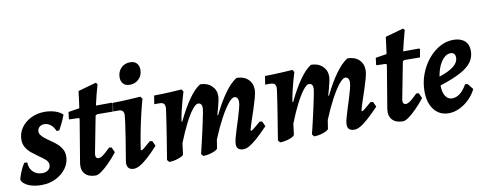

<svg xmlns="http://www.w3.org/2000/svg" viewBox="-61 -996 3290 1301"><g transform="rotate(-10 1584.0 -345.5)"><path d="M67.4 -156Q68.7 -114.5 93.3 -90.4Q117.8 -66.4 157.1 -66.4Q182 -66.4 197.8 -79.8Q213.5 -93.2 213.5 -112.9Q213.5 -134.8 194.6 -151.4Q175.6 -167.9 149.6 -185.4Q127.6 -200.8 105.9 -218.4Q84.2 -235.9 69.7 -259.2Q55.2 -282.5 55.2 -313.6Q55.2 -358.4 80.1 -394.4Q104.9 -430.4 147.7 -451.7Q190.5 -473 241.8 -473Q280.3 -473 313.7 -462.3Q347 -451.6 366 -432.1Q355.5 -404.2 342.5 -377.1Q329.5 -350.1 318.9 -331.6H300Q289.4 -359.6 269.3 -375.4Q249.3 -391.2 225.1 -391.2Q205.6 -391.2 192 -379.1Q178.5 -367 178.5 -348.9Q178.5 -335.6 187 -324Q195.5 -312.4 208.5 -301.5Q225.5 -287.6 247.2 -273.2Q268.9 -258.8 288.9 -241.6Q308.9 -224.3 321.9 -202.3Q334.9 -180.2 334.9 -151Q334.9 -106.7 308 -69.5Q281.2 -32.3 236.5 -10.1Q191.8 12 137.1 12Q84.8 12 47.2 -4.6Q9.6 -21.2 0.7 -48.1Q4.2 -64.9 12.1 -85.6Q19.9 -106.4 29.4 -125.8Q38.9 -145.2 47.5 -156.9Z M648.1 -156.4 664.2 -120.7Q634.4 -82.9 604.5 -52.8Q574.6 -22.7 550.1 -5.4Q525.6 12 510 12Q462 12 437.7 -13.9Q413.3 -39.8 418.7 -85.6L468.7 -385.8L461.9 -391.6L399.7 -393.3L396.7 -398.3L402.5 -444L478.9 -456.1Q482.9 -483.7 486.2 -510.3Q489.4 -536.9 491.7 -554.5Q494 -572 494 -572L619.1 -607L628.7 -595Q628.7 -595 623.2 -575.2Q617.6 -555.5 609.2 -523.3Q600.9 -491.2 592.8 -454.4L702.6 -455L708 -450.2L698.2 -394.4L591 -395.4L579.1 -388.5L529.8 -133.3Q525.7 -100.5 550.5 -100.5Q562.7 -100.5 580.9 -113.5Q599.2 -126.6 631.1 -158.7Z M843.4 -102.3Q850 -102.3 861.1 -111.3Q872.2 -120.3 910.2 -153.2L927.2 -150.9L943.3 -116.1Q901.1 -70.2 869.6 -41.9Q838 -13.7 814.5 -0.9Q791 12 771.8 12Q725.6 12 725.6 -37.4Q740.6 -125.3 751.4 -193.9Q762.2 -262.5 768.1 -305.4Q773.9 -348.3 773.9 -357Q773.9 -377.3 765.1 -386.1Q756.2 -394.9 735.9 -394.9H700.8L710 -452.8Q732.8 -452.8 765.2 -454Q797.6 -455.2 833 -457.4Q868.4 -459.6 899.5 -461.5L911.7 -445.9Q897.9 -397.8 883.9 -337.6Q869.9 -277.4 858.4 -216.9Q847 -156.5 839.9 -105.9ZM844.4 -553.2Q814.2 -553.2 799.1 -570.4Q783.9 -587.5 783.9 -614Q783.9 -652.6 808.5 -678Q833.1 -703.3 871.4 -703.3Q901.5 -703.3 916.7 -685.9Q932 -668.6 932 -642.1Q932 -603.9 907.1 -578.6Q882.2 -553.2 844.4 -553.2Z M1598.8 -103.7Q1602.9 -103.7 1608.3 -106.9Q1613.7 -110.2 1626.9 -121.4Q1640.2 -132.6 1666.2 -154.6L1683.6 -152.2L1699.3 -117.4Q1654.6 -71.1 1622.7 -42.8Q1590.9 -14.6 1568.1 -2Q1545.4 10.6 1526.7 10.6Q1480 10.6 1480 -31.9Q1480 -47.6 1487.3 -75.4Q1494.7 -103.2 1505.6 -137.1Q1516.5 -170.9 1527.1 -205Q1537.7 -239.1 1545.1 -267.8Q1552.5 -296.5 1552.5 -312.4Q1552.5 -328.6 1545.2 -338.1Q1538 -347.6 1525.7 -347.6Q1508.8 -347.6 1481.7 -314Q1454.7 -280.3 1423.1 -221.4Q1391.5 -162.4 1359.9 -85.3L1351 -28Q1350.6 -20 1334 -11.6Q1317.5 -3.2 1294.6 2.5Q1271.8 8.1 1250.3 8.1L1237.4 -7.2Q1237.4 -7.2 1242.2 -26.9Q1247 -46.6 1254.5 -78.4Q1262 -110.1 1270.3 -146.9Q1278.5 -183.8 1286 -218.6Q1293.5 -253.4 1298.3 -279.5Q1303.1 -305.7 1303.1 -314.7Q1303.1 -330.4 1296.1 -339Q1289 -347.6 1275.8 -347.6Q1259.9 -347.6 1235.6 -316.5Q1211.3 -285.4 1182.9 -229.8Q1154.6 -174.1 1126 -101.3L1116.8 -28Q1115.9 -20 1099.6 -11.6Q1083.3 -3.2 1060.4 2.5Q1037.6 8.1 1016.1 8.1L1003.2 -7.2Q1003.2 -7.2 1006.8 -29.2Q1010.3 -51.3 1016.1 -86.9Q1021.9 -122.5 1028.7 -163.9Q1035.5 -205.3 1041.3 -244.5Q1047.1 -283.8 1051.5 -313.3Q1056 -342.9 1056.9 -353.6Q1058.2 -375.9 1049.4 -385.4Q1040.5 -394.9 1018.8 -394.9H983.7L992.9 -452.8Q1020.5 -452.8 1052.9 -454.2Q1085.4 -455.7 1114.9 -457.1Q1144.5 -458.6 1163.4 -460Q1182.4 -461.5 1182.4 -461.5L1193.7 -445.4Q1193.7 -445.4 1188.5 -428.3Q1183.4 -411.2 1175.4 -382.8Q1167.4 -354.4 1159.2 -318.9Q1150.9 -283.4 1145.3 -247L1150.1 -245.8Q1192.1 -333.9 1233.4 -392.2Q1274.7 -450.5 1312.6 -473.5Q1360.8 -473.5 1390.7 -445.7Q1420.7 -418 1420.7 -374.6Q1420.7 -363.4 1416.5 -342.4Q1412.3 -321.5 1406.2 -299.6Q1400.2 -277.8 1396 -262.4Q1391.8 -247 1391.8 -247L1396.6 -245.8Q1438.1 -331.7 1481 -390.8Q1524 -450 1563.6 -473.5Q1612.7 -473.5 1642 -446.1Q1671.3 -418.7 1671.3 -374.2Q1671.3 -352.6 1661.7 -317.6Q1652 -282.7 1639 -243.4Q1626.1 -204.2 1613.8 -168.1Q1601.6 -132 1595.8 -107.2Z M2361.8 -103.7Q2365.9 -103.7 2371.3 -106.9Q2376.7 -110.2 2389.9 -121.4Q2403.2 -132.6 2429.2 -154.6L2446.6 -152.2L2462.3 -117.4Q2417.6 -71.1 2385.7 -42.8Q2353.9 -14.6 2331.1 -2Q2308.4 10.6 2289.7 10.6Q2243 10.6 2243 -31.9Q2243 -47.6 2250.3 -75.4Q2257.7 -103.2 2268.6 -137.1Q2279.5 -170.9 2290.1 -205Q2300.7 -239.1 2308.1 -267.8Q2315.5 -296.5 2315.5 -312.4Q2315.5 -328.6 2308.2 -338.1Q2301 -347.6 2288.7 -347.6Q2271.8 -347.6 2244.7 -314Q2217.7 -280.3 2186.1 -221.4Q2154.5 -162.4 2122.9 -85.3L2114 -28Q2113.6 -20 2097 -11.6Q2080.5 -3.2 2057.6 2.5Q2034.8 8.1 2013.3 8.1L2000.4 -7.2Q2000.4 -7.2 2005.2 -26.9Q2010 -46.6 2017.5 -78.4Q2025 -110.1 2033.3 -146.9Q2041.5 -183.8 2049 -218.6Q2056.5 -253.4 2061.3 -279.5Q2066.1 -305.7 2066.1 -314.7Q2066.1 -330.4 2059.1 -339Q2052 -347.6 2038.8 -347.6Q2022.9 -347.6 1998.6 -316.5Q1974.3 -285.4 1945.9 -229.8Q1917.6 -174.1 1889 -101.3L1879.8 -28Q1878.9 -20 1862.6 -11.6Q1846.3 -3.2 1823.4 2.5Q1800.6 8.1 1779.1 8.1L1766.2 -7.2Q1766.2 -7.2 1769.8 -29.2Q1773.3 -51.3 1779.1 -86.9Q1784.9 -122.5 1791.7 -163.9Q1798.5 -205.3 1804.3 -244.5Q1810.1 -283.8 1814.5 -313.3Q1819 -342.9 1819.9 -353.6Q1821.2 -375.9 1812.4 -385.4Q1803.5 -394.9 1781.8 -394.9H1746.7L1755.9 -452.8Q1783.5 -452.8 1815.9 -454.2Q1848.4 -455.7 1877.9 -457.1Q1907.5 -458.6 1926.4 -460Q1945.4 -461.5 1945.4 -461.5L1956.7 -445.4Q1956.7 -445.4 1951.5 -428.3Q1946.4 -411.2 1938.4 -382.8Q1930.4 -354.4 1922.2 -318.9Q1913.9 -283.4 1908.3 -247L1913.1 -245.8Q1955.1 -333.9 1996.4 -392.2Q2037.7 -450.5 2075.6 -473.5Q2123.8 -473.5 2153.7 -445.7Q2183.7 -418 2183.7 -374.6Q2183.7 -363.4 2179.5 -342.4Q2175.3 -321.5 2169.2 -299.6Q2163.2 -277.8 2159 -262.4Q2154.8 -247 2154.8 -247L2159.6 -245.8Q2201.1 -331.7 2244 -390.8Q2287 -450 2326.6 -473.5Q2375.7 -473.5 2405 -446.1Q2434.3 -418.7 2434.3 -374.2Q2434.3 -352.6 2424.7 -317.6Q2415 -282.7 2402 -243.4Q2389.1 -204.2 2376.8 -168.1Q2364.6 -132 2358.8 -107.2Z M2762.1 -156.4 2778.2 -120.7Q2748.4 -82.9 2718.5 -52.8Q2688.6 -22.7 2664.1 -5.4Q2639.6 12 2624 12Q2576 12 2551.7 -13.9Q2527.3 -39.8 2532.7 -85.6L2582.7 -385.8L2575.9 -391.6L2513.7 -393.3L2510.7 -398.3L2516.5 -444L2592.9 -456.1Q2596.9 -483.7 2600.2 -510.3Q2603.4 -536.9 2605.7 -554.5Q2608 -572 2608 -572L2733.1 -607L2742.7 -595Q2742.7 -595 2737.2 -575.2Q2731.6 -555.5 2723.2 -523.3Q2714.9 -491.2 2706.8 -454.4L2816.6 -455L2822 -450.2L2812.2 -394.4L2705 -395.4L2693.1 -388.5L2643.8 -133.3Q2639.7 -100.5 2664.5 -100.5Q2676.7 -100.5 2694.9 -113.5Q2713.2 -126.6 2745.1 -158.7Z M3159.3 -379.2Q3159.3 -335.4 3134.9 -301.7Q3110.4 -268 3057.3 -239.7Q3004.2 -211.3 2916.4 -183.2Q2916 -137.3 2932.8 -110.2Q2949.6 -83.1 2979.6 -83.1Q3007.8 -83.1 3034.2 -103.7Q3060.6 -124.3 3081.1 -162.4L3098.7 -160.5L3130.3 -121.2Q3112.2 -83.5 3081.2 -53Q3050.1 -22.6 3013.4 -5.3Q2976.7 12 2939.6 12Q2876.6 12 2839.3 -35.2Q2802 -82.4 2802 -162Q2802 -222.7 2822.6 -278.4Q2843.2 -334.2 2878.7 -378Q2914.1 -421.8 2959.3 -447.2Q3004.6 -472.6 3053.8 -472.6Q3103.5 -472.6 3131.4 -448.1Q3159.3 -423.5 3159.3 -379.2ZM3019.5 -386.6Q2997.1 -386.6 2976.8 -368.3Q2956.5 -350 2941.5 -317.7Q2926.6 -285.4 2919.9 -243.3Q2988.9 -266.2 3020.8 -292.4Q3052.8 -318.5 3052.8 -351Q3052.8 -386.6 3019.5 -386.6Z"/></g></svg>

Font: Alegreya
Style: Italic
Weight: 400
Italic angle: -7°
Designer: Juan Pablo del Peral
Foundry: Huerta Tipografica
Version: Version 2.009